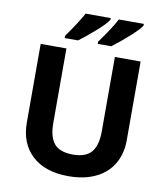

<svg xmlns="http://www.w3.org/2000/svg" viewBox="-94 -942 889 1029"><g transform="rotate(10 351.0 -428.0)"><path d="M623 -663.1V-233.9Q623 -160.6 590.1 -105.2Q557.1 -49.8 495.1 -20.3Q433.1 9.3 348.1 9.3Q220.2 9.3 149.7 -56.4Q79.1 -122.1 79.1 -235.8V-663.1H219.2V-257.3Q219.2 -180.7 250 -144.8Q280.8 -108.9 352.1 -108.9Q420.9 -108.9 451.9 -145Q482.9 -181.2 482.9 -257.8V-663.1ZM200.2 -716.3V-728.5Q228 -767.1 253.4 -806.6Q278.8 -846.2 288.1 -864.7H424.8V-855.5Q410.2 -831.1 358.4 -785.9Q306.6 -740.7 272.9 -716.3ZM380.4 -716.3V-728.5Q443.4 -815.4 468.8 -864.7H605V-855.5Q593.8 -835.9 548.1 -794.4Q502.4 -752.9 453.6 -716.3Z"/></g></svg>

Font: Bpm'online Open Sans
Style: Bold
Weight: 700
Foundry: Ascender Corporation
Version: Version 1.10